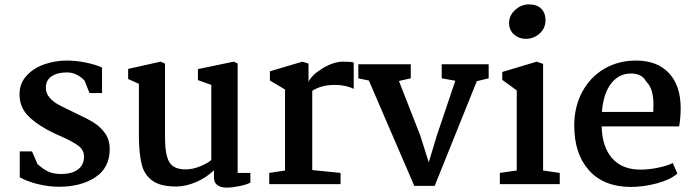

<svg xmlns="http://www.w3.org/2000/svg" viewBox="-20 -839 3168 875"><path d="M126 -149 151 -91Q178 -67 201 -56.5Q224 -46 258 -46Q307 -46 335 -66.5Q363 -87 363 -127Q362 -157 335.5 -176Q309 -195 253 -220L228 -231Q153 -267 111 -308Q69 -349 69 -409Q69 -459 101 -494Q133 -529 182.5 -546Q232 -563 284 -563Q328 -563 373 -553.5Q418 -544 445 -531V-415H388L365 -472Q330 -509 285 -509Q242 -509 215.5 -491.5Q189 -474 189 -439Q189 -413 206.5 -393.5Q224 -374 246.5 -362Q269 -350 325 -323Q377 -299 407.5 -280Q438 -261 459 -231.5Q480 -202 480 -159Q480 -75 415 -31.5Q350 12 249 12Q203 12 154.5 0.5Q106 -11 70 -31V-149Z M564 -479V-525L712 -558L732 -549V-212Q732 -134 751.5 -100.5Q771 -67 826 -67Q858 -67 892.5 -81Q927 -95 943 -110V-452L882 -474V-524L1045 -558L1063 -550V-51H1121V-7Q1106 2 1072 9Q1038 16 1013 16Q986 16 970.5 4.5Q955 -7 955 -30V-63Q920 -29 873 -9Q826 11 783 11Q711 11 674.5 -15.5Q638 -42 626 -89Q614 -136 613 -213V-457Z M1279 -62V-431L1210 -472V-514L1358 -558L1386 -549V-466Q1402 -499 1451.5 -528.5Q1501 -558 1543 -558Q1581 -558 1592 -554V-434Q1556 -452 1506 -452Q1444 -452 1403 -425V-64L1532 -51V0H1207V-51Z M1613 -482V-546H1852V-482L1798 -470L1895 -222L1934 -99L1970 -219L2055 -471L1993 -482V-546H2207V-482L2153 -469L1961 8H1868L1661 -472Z M2466 -747Q2466 -710 2439 -686Q2412 -662 2376 -662Q2345 -662 2322.5 -682Q2300 -702 2300 -734Q2300 -769 2328 -794Q2356 -819 2390 -819Q2427 -819 2446.5 -799.5Q2466 -780 2466 -747ZM2455 -548V-62L2531 -51V0H2258V-51L2335 -62V-427L2269 -475V-511L2426 -558Z M3082 -346Q3082 -302 3075 -263H2722Q2724 -170 2769.5 -118Q2815 -66 2899 -66Q2936 -66 2978 -74.5Q3020 -83 3046 -96L3067 -48Q3035 -20 2974 -3.5Q2913 13 2853 13Q2731 12 2664 -63Q2597 -138 2597 -267Q2597 -352 2633 -419.5Q2669 -487 2733 -525Q2797 -563 2879 -563Q2975 -563 3028.5 -506Q3082 -449 3082 -346ZM2723 -329H2957Q2958 -340 2958 -362Q2958 -436 2926 -466Q2906 -504 2856 -504Q2801 -504 2765.5 -459Q2730 -414 2723 -329Z"/></svg>

Font: Martel
Style: Bold
Weight: 700
Designer: Dan Reynolds
Foundry: Dan Reynolds
Version: Version 1.001; ttfautohint (v1.1) -l 5 -r 5 -G 72 -x 0 -D la